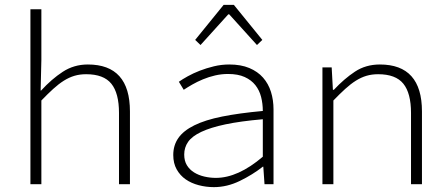

<svg xmlns="http://www.w3.org/2000/svg" viewBox="-20 -757 1840 789"><path d="M105 0V-719H150V-511L147 -385H149Q192 -432 238 -462Q284 -492 341 -492Q514 -492 514 -299V0H469V-293Q469 -374 437.5 -413Q406 -452 334 -452Q308 -452 286 -445.5Q264 -439 242.5 -425.5Q221 -412 198.5 -391.5Q176 -371 150 -344V0Z M859 12Q827 12 796.5 4Q766 -4 743 -20Q720 -36 706 -61Q692 -86 692 -120Q692 -160 713 -190Q734 -220 778.5 -242Q823 -264 892.5 -278Q962 -292 1060 -301Q1060 -331 1053 -358.5Q1046 -386 1029.5 -407Q1013 -428 985.5 -440.5Q958 -453 917 -453Q890 -453 864 -447Q838 -441 814 -431Q790 -421 770 -409.5Q750 -398 735 -388L715 -421Q729 -431 751.5 -443.5Q774 -456 801 -466.5Q828 -477 859 -484.5Q890 -492 922 -492Q970 -492 1004.5 -477.5Q1039 -463 1061 -438Q1083 -413 1093.5 -379.5Q1104 -346 1104 -307V0H1067L1062 -72H1060Q1018 -39 965.5 -13.5Q913 12 859 12ZM867 -26Q958 -26 1060 -113V-267Q968 -259 906.5 -246Q845 -233 807 -215Q769 -197 753 -174Q737 -151 737 -122Q737 -96 748 -78Q759 -60 777.5 -48.5Q796 -37 819.5 -31.5Q843 -26 867 -26ZM804 -572 782 -593 899 -737H941L1058 -593L1036 -572L922 -698H918Z M1305 0V-480H1343L1348 -388H1352Q1394 -433 1438.5 -462.5Q1483 -492 1541 -492Q1714 -492 1714 -299V0H1669V-293Q1669 -374 1637.5 -413Q1606 -452 1534 -452Q1508 -452 1486 -445.5Q1464 -439 1442.5 -425.5Q1421 -412 1398.5 -391.5Q1376 -371 1350 -344V0Z"/></svg>

Font: Source Code Pro Light
Style: Regular
Weight: 300
Monospace: yes
Designer: Paul D. Hunt, Teo Tuominen
Foundry: Adobe Systems Incorporated
Version: Version 2.030;PS 1.000;hotconv 16.6.51;makeotf.lib2.5.65220